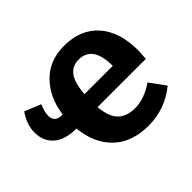

<svg xmlns="http://www.w3.org/2000/svg" viewBox="-131 -729 927 927"><g transform="rotate(-45 332.5 -265.0)"><path d="M633 -277Q633 -267 630 -222H300Q307 -149 338.5 -119.5Q370 -90 425 -90Q489 -90 555 -136L613 -56Q524 16 412 16Q298 16 232 -47.5Q166 -111 155 -221Q78 -221 38 -256Q-2 -291 -2 -351Q-2 -404 35 -458L118 -424Q102 -386 102 -361Q102 -316 151 -316H156Q170 -419 232.5 -482.5Q295 -546 395 -546Q507 -546 570 -475Q633 -404 633 -277ZM493 -311V-317Q491 -449 398 -449Q354 -449 329.5 -416.5Q305 -384 300 -311Z"/></g></svg>

Font: FiraGO SemiBold
Style: Regular
Weight: 600
Designer: bBox Type
Foundry: bBox Type GmbH
Version: Version 1.001;PS 001.001;hotconv 1.0.88;makeotf.lib2.5.64775